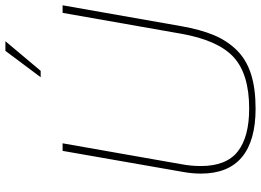

<svg xmlns="http://www.w3.org/2000/svg" viewBox="-149 -817 976 718"><g transform="rotate(-90 339.0 -458.0)"><path d="M292 9.8Q171.4 9.8 110.1 -41.5Q48.8 -92.8 48.8 -194.8Q48.8 -229.5 56.2 -268.1L133.8 -711.9H162.1L84 -268.1Q77.1 -231.9 77.1 -194.8Q77.1 -99.6 131.6 -56.9Q186 -14.2 292 -14.2Q420.4 -14.2 483.9 -72Q547.4 -129.9 571.8 -268.1L649.9 -711.9H678.2L600.1 -268.1Q587.4 -196.3 566.7 -146.5Q545.9 -96.7 510.3 -60.5Q474.6 -24.4 420.9 -7.3Q367.2 9.8 292 9.8ZM433.1 -793.9H409.2L507.8 -925.8H543.9Z"/></g></svg>

Font: Creato Display Thin
Style: Italic
Weight: 265
Italic angle: -10°
Version: Version 1.000